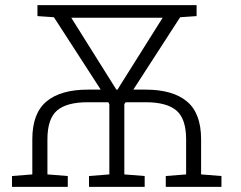

<svg xmlns="http://www.w3.org/2000/svg" viewBox="-20 -731 941 751"><path d="M26.9 0V-42.5L106.4 -48.8V-186Q106.4 -288.1 161.9 -334.2Q217.3 -380.4 323.2 -380.4H374L190.9 -663.6L126.5 -668V-710.9H749V-668L684.6 -663.6L501.5 -380.4H549.8Q655.8 -380.4 711.2 -334.2Q766.6 -288.1 766.6 -186V-48.8L846.2 -42.5V0H628.4V-42.5L708 -48.8V-186Q708 -266.1 670.2 -298.6Q632.3 -331.1 549.8 -331.1H471.7L466.3 -324.2V-48.8L545.9 -42.5V0H328.1V-42.5L407.7 -48.8V-323.2L403.8 -331.1H323.2Q240.2 -331.1 202.9 -298.6Q165.5 -266.1 165.5 -186V-48.8L245.1 -42.5V0ZM435.1 -380.4H439.9L449.2 -396L616.2 -661.6H258.8L426.3 -394.5Z"/></svg>

Font: Roboto Slab Light
Style: Regular
Weight: 300
Designer: Google
Version: Version 2.000; ttfautohint (v1.8.1.43-b0c9)